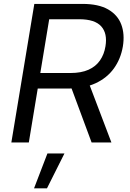

<svg xmlns="http://www.w3.org/2000/svg" viewBox="-20 -748 681 1008"><path d="M39.6 0 160.2 -727.5H413.1Q497.1 -727.5 547.4 -698.7Q597.7 -669.9 616.7 -619.4Q635.7 -568.8 625 -503.9Q613.8 -438.5 577.9 -388.7Q542 -338.9 481.9 -311Q421.9 -283.2 339.4 -283.2H137.7L151.4 -364.7H350.1Q406.2 -364.7 444.6 -381.8Q482.9 -398.9 504.9 -430.7Q526.9 -462.4 533.7 -504.9Q544.9 -572.3 511.5 -609.6Q478 -647 396 -647H238.3L131.3 0ZM460.9 0 339.4 -327.6H440.4L564.9 0ZM158.7 240.7 229 57.6H318.4L226.6 240.7Z"/></svg>

Font: Inter 18pt
Style: Italic
Weight: 400
Italic angle: -9.3988°
Designer: Rasmus Andersson
Foundry: rsms
Version: Version 4.001;git-66647c0bb